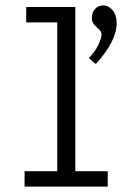

<svg xmlns="http://www.w3.org/2000/svg" viewBox="-20 -691 490 711"><path d="M71 0V-57H192V-608H77V-665H259V-57H379V0ZM335 -454 309 -476Q330 -497 343 -522.5Q356 -548 356 -563Q356 -574 347 -582Q338 -590 329 -600Q320 -610 320 -624Q320 -645 332 -658Q344 -671 363 -671Q382 -671 397 -653Q412 -635 412 -605Q412 -539 335 -454Z"/></svg>

Font: Inconsolata SemiCondensed
Style: Regular
Weight: 400
Width: 4
Monospace: yes
Designer: Raph Levien, Cyreal, Brenton Simpson
Foundry: Raph Levien, Cyreal, Google
Version: Version 3.001; ttfautohint (v1.8.2.53-6de2)